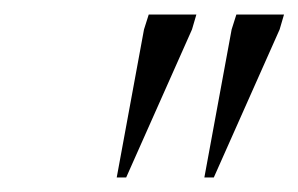

<svg xmlns="http://www.w3.org/2000/svg" viewBox="-20 -725 410 264"><path d="M140.5 -481 178 -684.5 184.5 -705H250L244 -684.5L153.5 -481ZM261 -481 298.5 -684.5 305 -705H370.5L364.5 -684.5L274 -481Z"/></svg>

Font: Newsreader 60pt Light
Style: Italic
Weight: 300
Italic angle: -17°
Designer: Hugues Gentile
Foundry: Production Type
Version: Version 1.003